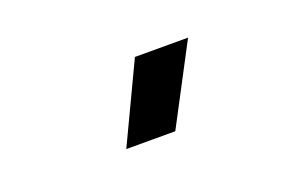

<svg xmlns="http://www.w3.org/2000/svg" viewBox="-40 -915 666 426"><g transform="rotate(-20 293.0 -702.0)"><path d="M203.1 -609.4 291 -794.9H416.5L318.8 -609.4Z"/></g></svg>

Font: Cascadia Code SemiBold
Style: Regular
Weight: 600
Monospace: yes
Designer: Aaron Bell
Foundry: Saja Typeworks
Version: Version 2404.023; ttfautohint (v1.8.4)